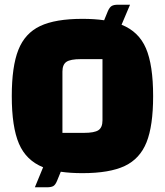

<svg xmlns="http://www.w3.org/2000/svg" viewBox="-20 -720 700 815"><path d="M630 -312Q630 -186 602 -116Q574 -46 509.5 -15.5Q445 15 330 15Q279 15 238 9L222 48Q215 65 206 70Q197 75 179 75H128L163 -10Q91 -39 60.5 -110Q30 -181 30 -312Q30 -438 58 -508.5Q86 -579 150.5 -609.5Q215 -640 330 -640Q381 -640 422 -634L438 -673Q445 -689 454 -694.5Q463 -700 481 -700H532L496 -615Q569 -586 599.5 -515Q630 -444 630 -312ZM415 -469H323Q279 -469 262 -457.5Q245 -446 245 -416V-156H336Q381 -156 398 -167.5Q415 -179 415 -209Z"/></svg>

Font: Changa ExtraBold
Style: Regular
Weight: 800
Designer: Eduardo Rodriguez Tunni
Foundry: Eduardo Rodriguez Tunni
Version: Version 2.002; ttfautohint (v1.5) -l 8 -r 50 -G 220 -x 14 -H